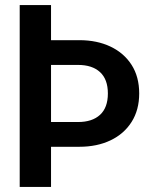

<svg xmlns="http://www.w3.org/2000/svg" viewBox="-20 -740 596 760"><path d="M153 -159V-257H289Q345 -257 376 -285.5Q407 -314 407 -370Q407 -426 376 -454.5Q345 -483 289 -483H153V-581H294Q364 -581 417.5 -555.5Q471 -530 501 -483Q531 -436 531 -370Q531 -305 501 -257.5Q471 -210 417.5 -184.5Q364 -159 294 -159ZM58 0V-720H182V0Z"/></svg>

Font: Instrument Sans SemiCondensed SemiBold
Style: Regular
Weight: 600
Width: 4
Designer: Rodrigo Fuenzalida
Foundry: fragTYPE
Version: Version 1.000;gftools[0.9.28]